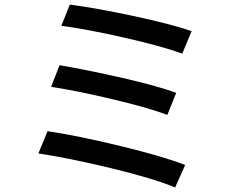

<svg xmlns="http://www.w3.org/2000/svg" viewBox="-20 -788 1040 842"><path d="M249 -674.8 286.1 -767.6Q390.6 -754.9 560.5 -718.8Q730.5 -682.6 820.3 -651.4L779.3 -552.7Q692.4 -585 524.4 -623Q356.4 -661.1 249 -674.8ZM204.1 -407.2 241.2 -502Q362.3 -481.4 514.6 -446.8Q667 -412.1 752.9 -380.9L713.9 -284.2Q630.9 -315.4 475.1 -352.5Q319.3 -389.6 204.1 -407.2ZM148.4 -115.2 188.5 -212.9Q323.2 -192.4 508.8 -147.5Q694.3 -102.5 792 -64.5L748 34.2Q655.3 -4.9 469.7 -49.8Q284.2 -94.7 148.4 -115.2Z"/></svg>

Font: GenEi Gothic M SemiBold
Style: Regular
Weight: 500
Designer: o_tamon (Modified); [Source Han Sans]
Ryoko NISHIZUKA  (kana & ideographs); Paul D. Hunt (Latin, Greek & Cyrillic); Wenl
Version: Version 1.1a;Original Version 1.004